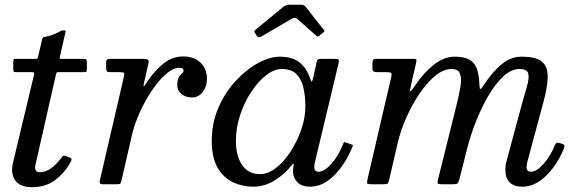

<svg xmlns="http://www.w3.org/2000/svg" viewBox="-20 -764 2394 796"><path d="M46.5 -520H126.5Q135 -520 136 -522.5Q137 -525 138.5 -531.5L154 -598Q156.5 -608 159 -609.2Q161.5 -610.5 172 -612.5Q187 -615 201 -620.8Q215 -626.5 224 -631.5Q231 -635.5 234.2 -636.8Q237.5 -638 244 -638Q250.5 -638 251.5 -636.2Q252.5 -634.5 251 -628.5L228.5 -530Q227 -523.5 227.5 -521.8Q228 -520 236.5 -520H325Q336 -520 338 -517.5Q340 -515 340 -503.5V-479Q340 -468.5 338.2 -466.8Q336.5 -465 326 -465H223Q215.5 -465 214.5 -463.2Q213.5 -461.5 212 -455.5L133 -107Q130 -94.5 127 -81.2Q124 -68 127.5 -59Q131 -50 147 -50Q167 -50 188.8 -64.5Q210.5 -79 230 -104Q235 -110.5 239.2 -115.5Q243.5 -120.5 250 -118L267.5 -111.5Q274.5 -109 276.2 -105.5Q278 -102 273 -92.5Q250 -49.5 210.2 -18.8Q170.5 12 114 12Q61.5 12 42.8 -16.5Q24 -45 33 -86L121 -453.5Q123 -461 121 -463Q119 -465 110 -465H44.5Q38 -465 36.5 -468.5Q35 -472 35 -479V-505Q35 -513.5 36.8 -516.8Q38.5 -520 46.5 -520Z M438.5 -520H569.5Q587 -520 592.8 -516.5Q598.5 -513 595 -499L579 -429Q574 -408 575.8 -406.5Q577.5 -405 592.5 -428Q621.5 -472 658.2 -501Q695 -530 739 -530Q783.5 -530 810.8 -504.8Q838 -479.5 838 -436Q838 -404.5 820.2 -382.2Q802.5 -360 776 -360Q750.5 -360 732.8 -374Q715 -388 715 -411Q715 -433 721.5 -443.8Q728 -454.5 734.5 -459.8Q741 -465 741 -471Q741 -483 724 -483Q697 -483 666.8 -456Q636.5 -429 608.2 -386.5Q580 -344 558.8 -296.5Q537.5 -249 528 -208.5L484 -17Q481.5 -5.5 478.8 -2.8Q476 0 461.5 0H410.5Q395 0 393.8 -5Q392.5 -10 395 -21L493 -442.5Q496.5 -458 494 -461.5Q491.5 -465 472.5 -465H436.5Q424.5 -465 422.2 -469.2Q420 -473.5 420 -486V-504Q420 -515 424.5 -517.5Q429 -520 438.5 -520Z M1045 -615 1037.5 -627Q1033 -632.5 1033.8 -634.5Q1034.5 -636.5 1041 -642L1155 -736Q1165.5 -744.5 1183 -744.5H1225.5Q1235.5 -744.5 1239.5 -742.5Q1243.5 -740.5 1247 -736L1322.5 -640Q1325.5 -636.5 1325.5 -635Q1325.5 -633.5 1320.5 -629.5L1306 -617.5Q1299.5 -612 1297.5 -612.2Q1295.5 -612.5 1290 -617L1213 -685Q1202 -694.5 1188 -685.5L1062.5 -612Q1052.5 -605.5 1045 -615ZM1440.5 -154Q1411.5 -82.5 1364.8 -36.2Q1318 10 1266 10Q1231 10 1213 -8.5Q1195 -27 1195 -53Q1195 -64 1195.8 -69.8Q1196.5 -75.5 1197.5 -79.5Q1198.5 -85 1196.2 -85Q1194 -85 1190 -79.5Q1158 -40 1117 -15Q1076 10 1030 10Q985.5 10 946.2 -8.2Q907 -26.5 882.5 -68.2Q858 -110 858 -180Q858 -255 886 -318.8Q914 -382.5 958 -429.5Q1002 -476.5 1050.5 -502.8Q1099 -529 1140 -529Q1190.5 -529 1219.8 -506.8Q1249 -484.5 1263 -445.5Q1271 -424 1273.2 -426Q1275.5 -428 1279 -444L1293 -507Q1294.5 -514 1297.8 -517Q1301 -520 1310 -520H1365Q1381 -520 1383.8 -516.5Q1386.5 -513 1383.5 -501L1285 -89Q1284 -85 1283.5 -80Q1283 -75 1283 -71Q1283 -52 1301 -52Q1317 -52 1336 -67.5Q1355 -83 1372.5 -109Q1390 -135 1402 -165.5Q1404.5 -172.5 1406 -174Q1407.5 -175.5 1414.5 -173L1435 -166Q1442 -164 1442.5 -162.5Q1443 -161 1440.5 -154ZM1246 -320Q1246 -362 1238.5 -398Q1231 -434 1209.8 -456Q1188.5 -478 1148 -478Q1116.5 -478 1083.2 -452Q1050 -426 1021.5 -383Q993 -340 975.5 -287Q958 -234 958 -180Q958 -117 984 -79.5Q1010 -42 1058 -42Q1092 -42 1125.5 -68.8Q1159 -95.5 1186.2 -138.2Q1213.5 -181 1229.8 -229.2Q1246 -277.5 1246 -320Z M1543 -520H1686Q1702 -520 1705 -518.5Q1708 -517 1705 -503.5L1685 -415.5Q1679.5 -391.5 1680.5 -386Q1681.5 -380.5 1701.5 -410.5Q1737 -463 1779 -496Q1821 -529 1865 -529Q1922.5 -529 1944.2 -501.8Q1966 -474.5 1967.5 -413.5Q1968 -395 1971.5 -394.8Q1975 -394.5 1987 -413Q2020.5 -465 2059 -497Q2097.5 -529 2143 -529Q2197.5 -529 2223.2 -511Q2249 -493 2250.5 -452Q2252 -411 2233 -341L2167 -96Q2163 -81 2163 -71Q2163 -52 2181 -52Q2204.5 -52 2232.8 -83.8Q2261 -115.5 2279.5 -159.5Q2283.5 -169 2287.8 -171.5Q2292 -174 2302.5 -170L2308.5 -168.5Q2318.5 -165.5 2320 -160.8Q2321.5 -156 2316 -143.5Q2287 -76 2241.5 -33Q2196 10 2146 10Q2075 10 2075 -63Q2075 -67 2076 -76.2Q2077 -85.5 2079 -92L2143 -330Q2154.5 -372 2164.5 -405.5Q2174.5 -439 2170.2 -458.5Q2166 -478 2134 -478Q2100 -478 2067 -447.5Q2034 -417 2005.2 -368Q1976.5 -319 1954 -262.2Q1931.5 -205.5 1918 -153L1884.5 -20.5Q1881 -7.5 1876.8 -3.8Q1872.5 0 1856 0H1818Q1795 0 1794 -4.2Q1793 -8.5 1797.5 -26L1873 -330Q1883.5 -371.5 1889 -405Q1894.5 -438.5 1887.2 -458.2Q1880 -478 1852 -478Q1819 -478 1784.5 -449.8Q1750 -421.5 1718.8 -375.2Q1687.5 -329 1663.5 -274Q1639.5 -219 1627.5 -166L1594 -21Q1590.5 -7 1587.5 -3.5Q1584.5 0 1567 0H1525Q1502.5 0 1501.8 -4.8Q1501 -9.5 1505 -27L1601.5 -442.5Q1605 -457.5 1601.5 -461.2Q1598 -465 1579 -465H1546Q1533 -465 1528.5 -467.8Q1524 -470.5 1524 -483.5V-497.5Q1524 -511 1526.8 -515.5Q1529.5 -520 1543 -520Z"/></svg>

Font: Besley*
Style: Italic
Weight: 400
Italic angle: -13°
Designer: Owen Earl
Foundry: indestructible type*
Version: Version 2.000; ttfautohint (v1.8.3)